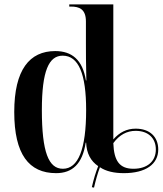

<svg xmlns="http://www.w3.org/2000/svg" viewBox="-20 -780 743 876"><path d="M399 74 409 76C416 45 425 12 436 -17C464 2 502 10 545 10C645 10 702 -31 702 -98C702 -156 663 -193 599 -193C558 -193 525 -176 497 -144V-760H296V-750H304C341 -750 372 -739 372 -682V-580C372 -546 372 -489 374 -413H372C357 -507 308 -547 232 -547C115 -547 45 -462 45 -269C45 -76 112 10 236 10C310 10 356 -32 371 -129H373C375 -80 394 -45 428 -22C417 6 407 38 399 74ZM267 -10C202 -10 171 -85 171 -278C171 -457 203 -526 266 -526C339 -526 373 -442 373 -278C373 -99 337 -10 267 -10ZM589 -10C526 -10 500 -45 497 -127C525 -165 559 -183 599 -183C656 -183 691 -150 691 -98C691 -43 651 -10 589 -10Z"/></svg>

Font: Noto Serif Display SemiCondensed SemiBold
Style: Regular
Weight: 600
Width: 4
Designer: Monotype Design Team
Foundry: Monotype Imaging Inc.
Version: Version 2.009